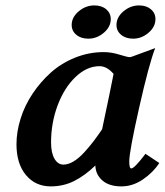

<svg xmlns="http://www.w3.org/2000/svg" viewBox="-20 -682 606 705"><path d="M425.8 2.4Q380.9 2.4 356 -19.3Q331.1 -41 330.1 -74.2Q291 -36.6 251.7 -17.1Q212.4 2.4 166.5 2.4Q109.9 2.4 75.2 -39.3Q40.5 -81.1 40.5 -152.3Q40.5 -198.2 55.7 -246.6Q70.8 -294.9 99.9 -338.4Q128.9 -381.8 167.2 -416Q205.6 -450.2 256.1 -470.5Q306.6 -490.7 360.8 -490.7Q388.7 -490.7 418.5 -481.4Q448.2 -472.2 456.1 -472.2Q459.5 -472.2 464.8 -474.1L549.8 -505.4Q526.9 -446.3 490.7 -285.6Q454.6 -125 454.6 -89.4Q454.6 -63.5 461.9 -63.5Q473.6 -63.5 514.2 -117.2L564.9 -83.5Q542.5 -48.8 504.9 -23.2Q467.3 2.4 425.8 2.4ZM357.4 -210.9 355 -207.5Q388.2 -364.3 397 -410.6Q372.6 -439 345.7 -439Q299.3 -439 258.1 -400.1Q216.8 -361.3 192.1 -296.4Q167.5 -231.4 167.5 -158.7Q167.5 -121.1 179.9 -99.4Q192.4 -77.6 212.9 -77.6Q230.5 -77.6 249.8 -89.1Q269 -100.6 288.6 -121.8Q308.1 -143.1 323.5 -163.3Q338.9 -183.6 357.4 -210.9ZM326.2 -662.1Q353.5 -662.1 370.1 -647.9Q386.7 -633.8 386.7 -611.8Q386.7 -583.5 361.3 -561.8Q335.9 -540 304.2 -540Q277.3 -540 260.3 -554.2Q243.2 -568.4 243.2 -590.3Q243.2 -618.7 269 -640.4Q294.9 -662.1 326.2 -662.1ZM490.7 -662.1Q517.6 -662.1 534.2 -647.9Q550.8 -633.8 550.8 -611.8Q550.8 -583.5 525.4 -561.8Q500 -540 468.8 -540Q441.9 -540 424.8 -554.2Q407.7 -568.4 407.7 -590.3Q407.7 -618.7 433.3 -640.4Q459 -662.1 490.7 -662.1Z"/></svg>

Font: Flanker
Style: Bold Italic
Weight: 700
Italic angle: -12°
Designer: Flanker
Version: Version 2.000